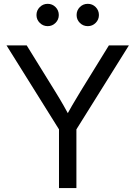

<svg xmlns="http://www.w3.org/2000/svg" viewBox="-20 -959 690 979"><path d="M280.8 0V-299.3L13.2 -727.5H116.2L261.7 -492.2Q284.2 -456.1 304.2 -420.9Q324.2 -385.7 344.7 -346.2H307.1Q327.1 -385.7 347.7 -421.1Q368.2 -456.5 390.1 -492.2L535.2 -727.5H637.2L369.6 -299.3V0ZM427.7 -825.7Q403.8 -825.7 387.2 -842.3Q370.6 -858.9 370.6 -882.3Q370.6 -906.2 387.2 -922.9Q403.8 -939.5 427.7 -939.5Q451.2 -939.5 467.8 -922.9Q484.4 -906.2 484.4 -882.3Q484.4 -858.9 467.8 -842.3Q451.2 -825.7 427.7 -825.7ZM223.1 -825.7Q199.7 -825.7 182.9 -842.3Q166 -858.9 166 -882.3Q166 -906.2 182.9 -922.9Q199.7 -939.5 223.1 -939.5Q246.6 -939.5 263.2 -922.9Q279.8 -906.2 279.8 -882.3Q279.8 -858.9 263.2 -842.3Q246.6 -825.7 223.1 -825.7Z"/></svg>

Font: Inter 28pt
Style: Regular
Weight: 400
Designer: Rasmus Andersson
Foundry: rsms
Version: Version 4.001;git-66647c0bb